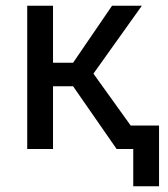

<svg xmlns="http://www.w3.org/2000/svg" viewBox="-20 -520 585 670"><path d="M75 -500H165V-301H235L371 -500H475L306 -263L436 -82H535V130H445V0H387L235 -219H165V0H75Z"/></svg>

Font: PT Root UI Medium
Style: Regular
Weight: 500
Designer: Vitaly Kuzmin
Foundry: ParaType Ltd.
Version: Version 2.001G